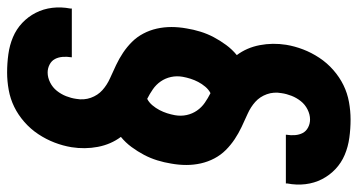

<svg xmlns="http://www.w3.org/2000/svg" viewBox="-253 -610 1006 540"><g transform="rotate(90 250.0 -340.0)"><path d="M184 143Q158 143 132.5 139.5Q107 136 84.5 126.5Q62 117 44.5 100.5Q27 84 16 62.5Q5 41 2 16Q-1 -9 4 -35V-39H141V-37Q139 -25 140 -13Q141 -1 146 8.5Q151 18 161.5 23.5Q172 29 184 29Q198 29 212 22Q226 15 235.5 3Q245 -9 250.5 -23Q256 -37 258 -51Q262 -73 255 -92.5Q248 -112 233.5 -125Q219 -138 200 -146.5Q181 -155 163 -163.5Q145 -172 128.5 -183Q112 -194 98 -208Q84 -222 74.5 -240Q65 -258 60.5 -278Q56 -298 56 -319Q56 -340 60 -362Q63 -381 69 -400.5Q75 -420 84.5 -438Q94 -456 106.5 -473Q119 -490 135 -503Q114 -531 107 -567.5Q100 -604 106 -642Q110 -666 119 -689.5Q128 -713 142.5 -735Q157 -757 177 -774.5Q197 -792 219.5 -803Q242 -814 267 -818.5Q292 -823 316 -823Q342 -823 367.5 -819.5Q393 -816 415.5 -806.5Q438 -797 455.5 -780.5Q473 -764 484 -742.5Q495 -721 498 -696Q501 -671 496 -645V-641H359V-643Q361 -655 360 -667Q359 -679 354 -688.5Q349 -698 338.5 -703.5Q328 -709 316 -709Q302 -709 288 -702Q274 -695 264.5 -683Q255 -671 249.5 -657Q244 -643 242 -629Q238 -607 245 -587.5Q252 -568 266.5 -555Q281 -542 300 -533.5Q319 -525 337 -516.5Q355 -508 371.5 -497Q388 -486 402 -472Q416 -458 425.5 -440Q435 -422 439.5 -402Q444 -382 444 -361Q444 -340 440 -318Q437 -299 431 -279.5Q425 -260 415.5 -242Q406 -224 393.5 -207Q381 -190 365 -177Q386 -149 393 -112.5Q400 -76 394 -38Q390 -14 381 9.5Q372 33 357.5 55Q343 77 323 94.5Q303 112 280.5 123Q258 134 233 138.5Q208 143 184 143ZM258 -251Q268 -256 276 -265.5Q284 -275 289.5 -285.5Q295 -296 298.5 -307Q302 -318 304 -329Q307 -346 303.5 -362Q300 -378 291 -391Q282 -404 269 -413Q256 -422 242 -429Q232 -424 224 -414.5Q216 -405 210.5 -394.5Q205 -384 201.5 -373Q198 -362 196 -351Q193 -334 196.5 -318Q200 -302 209 -289Q218 -276 231 -267Q244 -258 258 -251Z"/></g></svg>

Font: Iosevka Curly Heavy
Style: Italic
Weight: 900
Italic angle: -9°
Monospace: yes
Designer: Belleve Invis
Foundry: Belleve Invis
Version: Version 22.1.2; ttfautohint (v1.8.4)